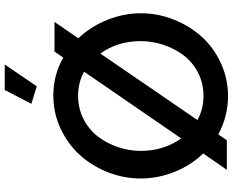

<svg xmlns="http://www.w3.org/2000/svg" viewBox="-104 -850 960 791"><g transform="rotate(-90 375.5 -455.0)"><path d="M504.9 -915 415 -783.2 342.8 -805.2 399.9 -915ZM612.8 -611.8Q661.6 -560.1 688.7 -492.4Q715.8 -424.8 715.8 -354Q715.8 -283.7 689.7 -218.3Q663.6 -152.8 619.1 -103.5Q574.7 -54.2 510.7 -24.7Q446.8 4.9 375 4.9Q290.5 4.9 216.8 -35.2L192.9 0H70.8L138.2 -97.2Q89.4 -147.9 62.3 -215.8Q35.2 -283.7 35.2 -355Q35.2 -425.3 61.3 -491Q87.4 -556.6 132.3 -606Q177.2 -655.3 241.2 -685.1Q305.2 -714.8 377 -714.8Q461.9 -714.8 533.2 -673.8L558.1 -710H680.2ZM148.9 -355Q148.9 -260.3 200.2 -188L475.1 -587.9Q430.7 -612.8 376 -612.8Q324.2 -612.8 280.5 -590.6Q236.8 -568.4 208.5 -531.7Q180.2 -495.1 164.6 -449.2Q148.9 -403.3 148.9 -355ZM376 -96.2Q427.7 -96.2 471.2 -118.7Q514.6 -141.1 542.5 -178Q570.3 -214.8 585.7 -260.7Q601.1 -306.6 601.1 -355Q601.1 -450.2 549.8 -521L275.9 -121.1Q320.3 -96.2 376 -96.2Z"/></g></svg>

Font: Rawline SemiBold
Style: Regular
Weight: 600
Designer: Matt McInerney, Pablo Impallari, Rodrigo Fuenzalida
Foundry: Matt McInerney, Pablo Impallari, Rodrigo Fuenzalida
Version: Version 4.020;PS 004.020;hotconv 1.0.88;makeotf.lib2.5.64775